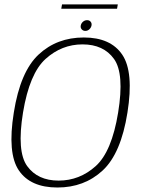

<svg xmlns="http://www.w3.org/2000/svg" viewBox="-20 -851 650 876"><path d="M242 4.5Q364.5 4.5 448.2 -73Q532 -150.5 561.5 -337.5Q591 -522.5 538 -601.2Q485 -680 362.5 -680Q239.5 -680 156 -602Q72.5 -524 43 -337.5Q13 -151.5 66 -73.5Q119 4.5 242 4.5ZM247.5 -27Q152 -27 104 -93.2Q56 -159.5 85 -337.5Q114.5 -516 188 -582.2Q261.5 -648.5 356.5 -648.5Q452.5 -648.5 500.2 -582Q548 -515.5 519 -337.5Q490 -159 416.5 -93Q343 -27 247.5 -27ZM369.5 -710Q379.5 -710 387.5 -717.2Q395.5 -724.5 397.5 -734.5Q399.5 -745 393.5 -752Q387.5 -759 377.5 -759Q367 -759 358.8 -752Q350.5 -745 348.5 -734.5Q346.5 -724.5 352.8 -717.2Q359 -710 369.5 -710ZM259.5 -811H514L517.5 -831H263Z"/></svg>

Font: Anybody UltraCondensed Thin ExtraLight
Style: Italic
Weight: 250
Italic angle: -10°
Version: Version 1.111